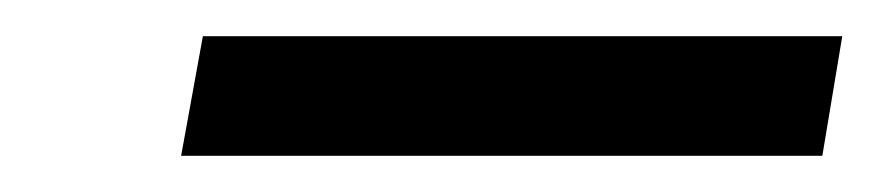

<svg xmlns="http://www.w3.org/2000/svg" viewBox="-20 -660 485 106"><path d="M92 -640H445L434 -574H80Z"/></svg>

Font: Sarabun
Style: Bold Italic
Weight: 700
Italic angle: -10°
Designer: Suppakit Chalermlarp | Katatrad Co.,Ltd.
Foundry: Cadson Demak Co.,Ltd.
Version: Version 1.000; ttfautohint (v1.6)